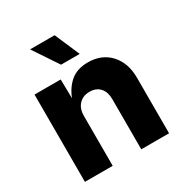

<svg xmlns="http://www.w3.org/2000/svg" viewBox="-177 -905 991 1040"><g transform="rotate(-30 318.5 -385.0)"><path d="M229 -311V0H55.2V-545.9H218.8L221.2 -427.2Q242.7 -483.9 283.9 -518.3Q325.2 -552.7 392.1 -552.7Q478 -552.7 529.8 -496.3Q581.5 -439.9 581.5 -347.7V0H407.7V-313.5Q407.7 -358.9 384.5 -384.5Q361.3 -410.2 320.3 -410.2Q279.3 -410.2 254.2 -384Q229 -357.9 229 -311ZM260.7 -614.3 156.7 -770H310.1L377.4 -614.3Z"/></g></svg>

Font: Inter Extra Bold
Style: Regular
Weight: 800
Designer: Rasmus Andersson
Foundry: rsms
Version: Version 4.000;git-3c8e0fc